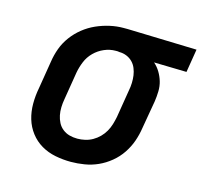

<svg xmlns="http://www.w3.org/2000/svg" viewBox="-85 -632 777 733"><g transform="rotate(15 303.5 -265.0)"><path d="M254 8Q223 8 192.5 2Q162 -4 136.5 -19Q111 -34 93 -57.5Q75 -81 66.5 -109.5Q58 -138 58 -169.5Q58 -201 64 -232L82 -342Q86 -369 95.5 -395Q105 -421 122 -444Q139 -467 161.5 -485Q184 -503 210 -514.5Q236 -526 263 -532Q290 -538 316 -538Q320 -538 324.5 -538Q329 -538 333 -538L607 -530L592 -438L463 -441Q477 -429 487 -412.5Q497 -396 502.5 -377.5Q508 -359 507.5 -338.5Q507 -318 504 -298L485 -188Q481 -161 472 -135Q463 -109 447 -85Q431 -61 408.5 -42.5Q386 -24 360.5 -12.5Q335 -1 307.5 3.5Q280 8 254 8ZM255 -84Q270 -84 285.5 -87.5Q301 -91 315 -99Q329 -107 340.5 -118.5Q352 -130 360 -144Q368 -158 372.5 -173Q377 -188 380 -203L398 -313Q401 -328 401.5 -343.5Q402 -359 400 -373Q398 -387 392.5 -400.5Q387 -414 377 -424Q367 -434 353.5 -439.5Q340 -445 325 -445L318 -446Q316 -446 314 -446Q312 -446 310 -446Q287 -446 265 -436.5Q243 -427 226 -410Q209 -393 200 -371Q191 -349 187 -327L169 -217Q166 -201 165.5 -184.5Q165 -168 168 -153Q171 -138 178 -124.5Q185 -111 197 -101.5Q209 -92 224 -88Q239 -84 255 -84Z"/></g></svg>

Font: Iosevka Slab Semibold Extended
Style: Italic
Weight: 600
Width: 7
Italic angle: -9°
Monospace: yes
Designer: Belleve Invis
Foundry: Belleve Invis
Version: Version 11.1.0; ttfautohint (v1.8.3)